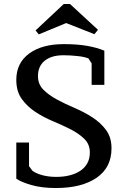

<svg xmlns="http://www.w3.org/2000/svg" viewBox="-20 -934 636 966"><path d="M126 -98 144 -74Q162 -61 193.5 -52.5Q225 -44 263 -44Q299 -44 329.5 -51.5Q360 -59 383 -74Q406 -89 419 -112Q432 -135 432 -167Q432 -208 404.5 -235Q377 -262 336 -283Q295 -304 247 -324Q199 -344 158 -371Q117 -398 89.5 -436Q62 -474 62 -532Q62 -617 126.5 -664.5Q191 -712 301 -712Q370 -712 420 -703Q470 -694 505 -679V-507H441V-615L425 -640Q406 -648 370 -652Q334 -656 299 -656Q239 -656 205 -628.5Q171 -601 171 -551Q171 -510 198.5 -482.5Q226 -455 267 -433Q308 -411 356 -390.5Q404 -370 445 -343.5Q486 -317 513.5 -280Q541 -243 541 -188Q541 -91 466 -39.5Q391 12 261 12Q190 12 138 -3Q86 -18 62 -35V-217H126ZM175 -761 159 -781 301 -914H332L473 -784L455 -762L313 -818Z"/></svg>

Font: PT Serif Caption
Style: Regular
Weight: 400
Designer: A.Korolkova, O.Umpeleva, V.Yefimov
Foundry: ParaType Ltd
Version: Version 1.000W OFL